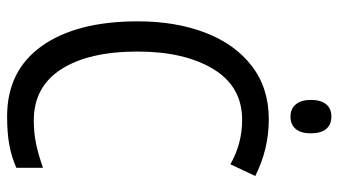

<svg xmlns="http://www.w3.org/2000/svg" viewBox="-226 -716 952 540"><g transform="rotate(90 250.0 -446.0)"><path d="M40 -358Q40 -464 72 -547.5Q104 -631 166 -678.5Q228 -726 316 -726Q399 -726 475 -688L442 -618Q384 -651 317 -651Q223 -651 174 -569.5Q125 -488 125 -357Q125 -220 174.5 -142.5Q224 -65 319 -65Q353 -65 384.5 -71.5Q416 -78 452 -91V-16Q420 -2 386.5 4Q353 10 307 10Q179 10 109.5 -87.5Q40 -185 40 -358ZM261 -844Q261 -872 273 -887Q285 -902 308 -902Q331 -902 343 -887Q355 -872 355 -844Q355 -817 343 -802Q331 -787 308 -787Q286 -787 273.5 -802Q261 -817 261 -844Z"/></g></svg>

Font: Noto Sans Mono UI Cond
Style: Regular
Weight: 400
Width: 3
Monospace: yes
Designer: Monotype Design team
Foundry: Monotype Imaging Inc.
Version: Version 1.000